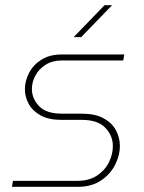

<svg xmlns="http://www.w3.org/2000/svg" viewBox="-20 -720 554 740"><path d="M26 0 30 -23H278Q323 -23 353.5 -43Q384 -63 399.5 -94Q415 -125 415 -157Q415 -197 386 -227.5Q357 -258 295 -258H216Q168 -258 137 -275Q106 -292 91 -319Q76 -346 76 -376Q76 -409 92.5 -440Q109 -471 140.5 -490.5Q172 -510 217 -510H459L455 -487H219Q182 -487 156 -470.5Q130 -454 116.5 -429Q103 -404 103 -377Q103 -340 130.5 -311Q158 -282 218 -282H294Q346 -282 378.5 -264.5Q411 -247 426.5 -218.5Q442 -190 442 -158Q442 -120 423 -83.5Q404 -47 368 -23.5Q332 0 281 0ZM264 -577 383 -700H412L293 -577Z"/></svg>

Font: MuseoModerno Thin
Style: Italic
Weight: 100
Italic angle: -9°
Designer: Pablo Cosgaya, Héctor Gatti, Marcela Romero, and the Authors of The MuseoModerno Project.
Foundry: Omnibus-Type Team
Version: Version 1.003